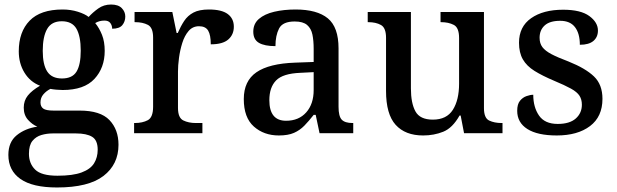

<svg xmlns="http://www.w3.org/2000/svg" viewBox="-20 -589 2727 849"><path d="M232 240Q124 240 70.5 202.5Q17 165 17 96Q17 39 54 9Q91 -21 145 -29Q123 -38 104 -59Q85 -80 85 -113Q85 -144 103 -166.5Q121 -189 157 -210Q113 -227 88 -268Q63 -309 63 -362Q63 -448 111 -497.5Q159 -547 257 -547Q293 -547 324.5 -537Q356 -527 372 -514Q390 -534 414.5 -551.5Q439 -569 471 -569Q503 -569 518.5 -553Q534 -537 534 -516Q534 -494 521 -478Q508 -462 476 -462Q476 -476 468 -487Q460 -498 442 -498Q419 -498 401 -487Q419 -465 431 -435Q443 -405 443 -364Q443 -289 397.5 -240Q352 -191 257 -191Q245 -191 228.5 -192.5Q212 -194 203 -196Q185 -187 172 -172Q159 -157 159 -136Q159 -118 171 -109Q183 -100 217 -100H332Q424 -100 464 -58Q504 -16 504 51Q504 138 437.5 189Q371 240 232 240ZM254 -242Q300 -242 318.5 -272.5Q337 -303 337 -365Q337 -429 318 -462Q299 -495 253 -495Q208 -495 188.5 -461Q169 -427 169 -364Q169 -303 189 -272.5Q209 -242 254 -242ZM234 188Q302 188 341 173.5Q380 159 396 133Q412 107 412 73Q412 31 387.5 16Q363 1 316 1H213Q187 1 163 8Q139 15 123.5 34Q108 53 108 91Q108 134 135.5 161Q163 188 234 188Z M573 0V-45H576Q610 -45 633.5 -57.5Q657 -70 657 -117V-423Q657 -467 634 -479Q611 -491 578 -491H575V-536H742L761 -443H766Q779 -473 794.5 -496.5Q810 -520 835.5 -533.5Q861 -547 904 -547Q960 -547 987 -527Q1014 -507 1014 -471Q1014 -436 989.5 -414.5Q965 -393 912 -393Q912 -434 900.5 -453.5Q889 -473 860 -473Q832 -473 814 -452Q796 -431 786 -399Q776 -367 771.5 -333Q767 -299 767 -273V-112Q767 -68 790.5 -56.5Q814 -45 846 -45H875V0Z M1213 10Q1147 10 1102.5 -29.5Q1058 -69 1058 -151Q1058 -231 1114 -269.5Q1170 -308 1285 -312L1367 -315V-373Q1367 -409 1361.5 -436Q1356 -463 1338 -478.5Q1320 -494 1283 -494Q1230 -494 1214 -463Q1198 -432 1198 -385Q1150 -385 1125 -399.5Q1100 -414 1100 -449Q1100 -484 1125 -505.5Q1150 -527 1192.5 -537Q1235 -547 1287 -547Q1382 -547 1429.5 -508Q1477 -469 1477 -375V-117Q1477 -75 1491 -60Q1505 -45 1539 -45H1542V0H1393L1376 -81H1367Q1346 -54 1326 -33.5Q1306 -13 1280 -1.5Q1254 10 1213 10ZM1245 -55Q1301 -55 1334 -92Q1367 -129 1367 -191V-270L1308 -267Q1231 -264 1201 -233.5Q1171 -203 1171 -146Q1171 -55 1245 -55Z M1851 10Q1772 10 1729.5 -37Q1687 -84 1687 -187V-422Q1687 -466 1664.5 -478.5Q1642 -491 1609 -491H1606V-536H1797V-198Q1797 -133 1817 -96.5Q1837 -60 1894 -60Q1955 -60 1982.5 -103.5Q2010 -147 2010 -219V-421Q2010 -467 1986.5 -479Q1963 -491 1931 -491H1928V-536H2120V-111Q2120 -67 2143 -56Q2166 -45 2198 -45H2202V0H2032L2017 -78H2012Q1981 -23 1940 -6.5Q1899 10 1851 10Z M2442 10Q2357 10 2312 -18.5Q2267 -47 2267 -99Q2267 -128 2279 -143Q2291 -158 2308 -164Q2325 -170 2338 -170Q2338 -115 2363.5 -78Q2389 -41 2446 -41Q2499 -41 2526 -65Q2553 -89 2553 -126Q2553 -149 2542.5 -165.5Q2532 -182 2505 -197Q2478 -212 2430 -232Q2378 -254 2343.5 -275.5Q2309 -297 2292 -326.5Q2275 -356 2275 -400Q2275 -471 2328.5 -508.5Q2382 -546 2470 -546Q2548 -546 2586 -518Q2624 -490 2624 -454Q2624 -425 2604 -408Q2584 -391 2544 -391Q2544 -441 2522.5 -469Q2501 -497 2457 -497Q2411 -497 2388.5 -476.5Q2366 -456 2366 -422Q2366 -397 2378.5 -380.5Q2391 -364 2418.5 -349.5Q2446 -335 2494 -317Q2569 -287 2606.5 -251Q2644 -215 2644 -152Q2644 -73 2589 -31.5Q2534 10 2442 10Z"/></svg>

Font: Noto Serif Hentaigana Medium
Style: Regular
Weight: 500
Designer: Kazuhiro Yamada
Foundry: nipponia
Version: Version 1.000; ttfautohint (v1.8.4.7-5d5b)